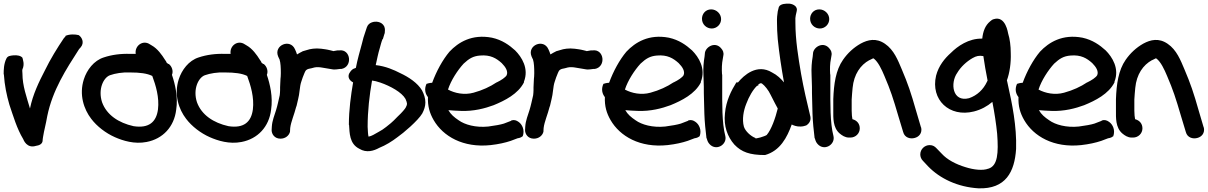

<svg xmlns="http://www.w3.org/2000/svg" viewBox="-22 -760 6567 1044"><path d="M13 -442C-2 -413 -2 -376 -2 -359V-356H-1C3 -295 14 -243 29 -191C50 -129 70 -60 104 -4C106 1 124 49 174 33C188 31 210 25 210 2C210 1 210 -5 212 -15C218 -53 227 -82 235 -129C264 -270 336 -381 408 -493L417 -503C438 -528 424 -557 406 -569C387 -574 356 -575 334 -565V-562L325 -552C291 -502 251 -437 222 -377C190 -315 157 -248 141 -170C123 -232 100 -293 100 -360C100 -366 98 -379 100 -383C113 -411 102 -436 100 -446C91 -457 72 -461 50 -459C33 -457 20 -456 13 -442Z M434 -329C407 -245 434 -166 474 -114C505 -73 553 -36 603 -14C646 5 709 25 775 12C864 -5 925 -71 936 -163C947 -233 930 -303 913 -353C922 -374 912 -400 896 -412H894L885 -418C883 -423 880 -429 875 -435C859 -461 834 -496 803 -513L793 -519C755 -545 709 -511 716 -467H687C634 -469 585 -462 543 -448C488 -431 450 -379 434 -329ZM533 -204C510 -274 540 -338 576 -351C604 -361 645 -368 685 -366H686C738 -366 778 -361 806 -347C825 -296 845 -230 837 -165C828 -96 787 -61 704 -74C623 -92 558 -135 533 -204Z M950 -329C923 -245 950 -166 990 -114C1021 -73 1069 -36 1119 -14C1162 5 1225 25 1291 12C1380 -5 1441 -71 1452 -163C1463 -233 1446 -303 1429 -353C1438 -374 1428 -400 1412 -412H1410L1401 -418C1399 -423 1396 -429 1391 -435C1375 -461 1350 -496 1319 -513L1309 -519C1271 -545 1225 -511 1232 -467H1203C1150 -469 1101 -462 1059 -448C1004 -431 966 -379 950 -329ZM1049 -204C1026 -274 1056 -338 1092 -351C1120 -361 1161 -368 1201 -366H1202C1254 -366 1294 -361 1322 -347C1341 -296 1361 -230 1353 -165C1344 -96 1303 -61 1220 -74C1139 -92 1074 -135 1049 -204Z M1455 -52C1455 -32 1470 -6 1503 -6C1530 -6 1550 -23 1555 -44V-47L1556 -64C1560 -98 1578 -137 1589 -181L1590 -182C1595 -207 1604 -234 1607 -267C1609 -285 1612 -304 1616 -315L1624 -339L1634 -364C1640 -380 1647 -385 1672 -389L1687 -393C1699 -396 1717 -395 1732 -392C1794 -381 1794 -382 1794 -382C1803 -382 1812 -383 1826 -385H1834C1897 -396 1886 -495 1822 -486H1813C1805 -485 1802 -484 1790 -482L1788 -483L1772 -487C1763 -489 1755 -491 1747 -492L1725 -495C1693 -499 1664 -494 1647 -488L1623 -481L1622 -480C1614 -476 1604 -471 1593 -464C1590 -473 1587 -482 1582 -492C1556 -552 1466 -514 1490 -454C1494 -443 1496 -442 1498 -437C1504 -418 1505 -391 1505 -362C1505 -349 1504 -337 1503 -330V-328C1503 -314 1501 -301 1501 -285V-270C1501 -262 1500 -250 1499 -242C1493 -217 1487 -186 1479 -161C1471 -134 1458 -105 1456 -71Z M1875 -81H1876C1879 -39 1877 22 1932 49C1971 73 2011 60 2040 44C2075 30 2109 9 2139 -14C2171 -36 2251 -104 2274 -143C2284 -162 2291 -182 2291 -203C2291 -225 2284 -247 2273 -268C2249 -309 2200 -341 2155 -362C2120 -380 2075 -400 2021 -406C2028 -437 2034 -469 2043 -498C2048 -516 2052 -533 2058 -547L2060 -548L2069 -578L2070 -579C2071 -592 2073 -603 2067 -617C2053 -644 2019 -646 1999 -638C1988 -634 1978 -626 1973 -612L1964 -585C1957 -566 1951 -545 1946 -523C1935 -482 1922 -438 1913 -391L1898 -385C1887 -379 1877 -361 1877 -361C1867 -341 1878 -322 1898 -312C1886 -242 1875 -162 1875 -83ZM1977 -71C1977 -157 1987 -243 2001 -322C2012 -321 2029 -317 2046 -311C2101 -292 2163 -258 2183 -222C2188 -211 2191 -201 2191 -197C2191 -190 2189 -184 2184 -175C2180 -168 2166 -150 2139 -125C2112 -96 2091 -80 2078 -70C2063 -58 2052 -51 2037 -43C2014 -30 1999 -20 1982 -17C1979 -26 1978 -51 1977 -71Z M2297 -304C2283 -273 2292 -248 2305 -232C2303 -183 2314 -145 2336 -107C2387 -19 2496 45 2646 29C2690 24 2725 16 2755 6L2792 -8C2807 -10 2815 -15 2819 -19L2820 -18C2833 -53 2817 -84 2798 -97C2786 -106 2773 -110 2758 -105L2757 -103L2718 -88C2699 -82 2670 -77 2633 -72C2565 -65 2505 -82 2472 -106C2448 -122 2429 -138 2416 -161C2435 -159 2459 -158 2483 -157C2554 -154 2616 -171 2662 -188C2723 -213 2795 -249 2827 -312V-316C2855 -387 2815 -450 2779 -486C2747 -515 2708 -543 2653 -555C2544 -576 2470 -530 2422 -479C2385 -435 2351 -373 2328 -310C2312 -309 2303 -306 2297 -304ZM2414 -273C2430 -323 2466 -378 2499 -414C2528 -441 2550 -455 2588 -458C2645 -463 2677 -443 2706 -417C2727 -396 2742 -372 2733 -351C2726 -339 2704 -324 2679 -312H2678C2644 -289 2601 -269 2553 -256C2503 -242 2451 -253 2414 -273Z M2833 -52C2833 -32 2848 -6 2881 -6C2908 -6 2928 -23 2933 -44V-47L2934 -64C2938 -98 2956 -137 2967 -181L2968 -182C2973 -207 2982 -234 2985 -267C2987 -285 2990 -304 2994 -315L3002 -339L3012 -364C3018 -380 3025 -385 3050 -389L3065 -393C3077 -396 3095 -395 3110 -392C3172 -381 3172 -382 3172 -382C3181 -382 3190 -383 3204 -385H3212C3275 -396 3264 -495 3200 -486H3191C3183 -485 3180 -484 3168 -482L3166 -483L3150 -487C3141 -489 3133 -491 3125 -492L3103 -495C3071 -499 3042 -494 3025 -488L3001 -481L3000 -480C2992 -476 2982 -471 2971 -464C2968 -473 2965 -482 2960 -492C2934 -552 2844 -514 2868 -454C2872 -443 2874 -442 2876 -437C2882 -418 2883 -391 2883 -362C2883 -349 2882 -337 2881 -330V-328C2881 -314 2879 -301 2879 -285V-270C2879 -262 2878 -250 2877 -242C2871 -217 2865 -186 2857 -161C2849 -134 2836 -105 2834 -71Z M3259 -304C3245 -273 3254 -248 3267 -232C3265 -183 3276 -145 3298 -107C3349 -19 3458 45 3608 29C3652 24 3687 16 3717 6L3754 -8C3769 -10 3777 -15 3781 -19L3782 -18C3795 -53 3779 -84 3760 -97C3748 -106 3735 -110 3720 -105L3719 -103L3680 -88C3661 -82 3632 -77 3595 -72C3527 -65 3467 -82 3434 -106C3410 -122 3391 -138 3378 -161C3397 -159 3421 -158 3445 -157C3516 -154 3578 -171 3624 -188C3685 -213 3757 -249 3789 -312V-316C3817 -387 3777 -450 3741 -486C3709 -515 3670 -543 3615 -555C3506 -576 3432 -530 3384 -479C3347 -435 3313 -373 3290 -310C3274 -309 3265 -306 3259 -304ZM3376 -273C3392 -323 3428 -378 3461 -414C3490 -441 3512 -455 3550 -458C3607 -463 3639 -443 3668 -417C3689 -396 3704 -372 3695 -351C3688 -339 3666 -324 3641 -312H3640C3606 -289 3563 -269 3515 -256C3465 -242 3413 -253 3376 -273Z M3795 -658C3795 -627 3820 -605 3848 -605C3876 -605 3899 -628 3899 -656C3899 -685 3874 -709 3845 -709C3814 -709 3795 -684 3795 -658ZM3803 -352C3803 -332 3805 -311 3805 -289C3805 -267 3805 -242 3806 -217L3808 -141C3809 -104 3815 -41 3819 -13V-11C3821 -6 3822 -5 3824 3C3828 16 3837 25 3843 30C3880 59 3932 23 3922 -20C3903 -92 3905 -200 3905 -289V-355H3904C3902 -386 3903 -415 3908 -439L3911 -457C3915 -474 3908 -487 3901 -495C3870 -536 3817 -508 3811 -473V-472L3809 -452C3804 -424 3801 -389 3803 -352Z M3920 -144C3912 -74 3934 -16 3971 26C4010 67 4055 83 4137 83H4138C4220 60 4258 -13 4283 -83C4293 -78 4310 -71 4331 -72C4343 -72 4353 -75 4362 -78C4384 -92 4389 -112 4383 -132C4366 -202 4348 -279 4334 -358C4319 -446 4303 -542 4303 -636V-637C4302 -656 4303 -669 4305 -677L4310 -699C4317 -723 4293 -738 4271 -740H4270C4252 -741 4221 -740 4213 -722L4207 -698C4204 -680 4202 -661 4203 -634C4203 -611 4204 -580 4207 -547C4215 -469 4227 -389 4241 -312C4224 -332 4204 -352 4176 -366C4094 -416 4022 -350 3991 -312H3982C3954 -267 3926 -212 3920 -144ZM4023 -71C4012 -111 4021 -159 4036 -196C4050 -234 4073 -274 4095 -294H4101V-300C4112 -309 4116 -309 4122 -305C4136 -295 4157 -269 4168 -245L4192 -198C4197 -190 4199 -184 4207 -170C4194 -117 4172 -55 4147 -26C4140 -20 4081 -1 4085 -10C4061 -19 4031 -46 4023 -71Z M4383 -658C4383 -627 4408 -605 4436 -605C4464 -605 4487 -628 4487 -656C4487 -685 4462 -709 4433 -709C4402 -709 4383 -684 4383 -658ZM4391 -352C4391 -332 4393 -311 4393 -289C4393 -267 4393 -242 4394 -217L4396 -141C4397 -104 4403 -41 4407 -13V-11C4409 -6 4410 -5 4412 3C4416 16 4425 25 4431 30C4468 59 4520 23 4510 -20C4491 -92 4493 -200 4493 -289V-355H4492C4490 -386 4491 -415 4496 -439L4499 -457C4503 -474 4496 -487 4489 -495C4458 -536 4405 -508 4399 -473V-472L4397 -452C4392 -424 4389 -389 4391 -352Z M4509 -158C4509 -121 4506 -66 4544 -34C4556 -24 4573 -12 4594 -12H4602C4630 -12 4653 -34 4653 -62C4653 -86 4639 -105 4613 -112C4611 -121 4609 -140 4609 -158V-219C4610 -239 4612 -260 4614 -282C4621 -356 4657 -407 4705 -433H4706C4717 -439 4726 -443 4726 -443C4726 -443 4727 -443 4730 -441C4753 -423 4772 -383 4787 -347C4820 -270 4834 -227 4863 -128L4889 -42C4897 -11 4928 -3 4952 -10C4975 -16 4993 -36 4987 -66L4986 -67L4960 -155C4931 -257 4915 -304 4881 -384C4861 -431 4839 -489 4790 -522C4742 -555 4697 -544 4658 -523C4619 -501 4587 -471 4562 -435C4522 -378 4512 -302 4509 -221Z M4982 80C4982 92 4987 105 4996 114C5006 125 5015 134 5025 145C5089 211 5185 257 5298 264C5447 269 5495 174 5503 50C5507 -74 5481 -198 5458 -301L5455 -315L5453 -323C5468 -364 5476 -418 5474 -471C5474 -510 5469 -549 5460 -577C5459 -579 5447 -676 5382 -656C5373 -654 5367 -648 5362 -644C5335 -622 5323 -589 5319 -550C5245 -552 5184 -508 5149 -473C5114 -442 5082 -402 5068 -349C5037 -218 5140 -120 5274 -154C5313 -164 5346 -182 5374 -206C5385 -150 5395 -85 5400 -33C5408 73 5403 141 5353 157H5352C5322 169 5272 163 5228 149C5175 133 5128 108 5099 76L5069 45C5061 37 5051 29 5033 29C5006 29 4982 51 4982 80ZM5183 -364C5202 -396 5233 -425 5266 -444C5287 -456 5302 -459 5325 -455C5331 -415 5339 -365 5348 -322L5345 -316C5325 -273 5291 -241 5247 -226C5156 -203 5144 -309 5183 -364Z M5508 -304C5494 -273 5503 -248 5516 -232C5514 -183 5525 -145 5547 -107C5598 -19 5707 45 5857 29C5901 24 5936 16 5966 6L6003 -8C6018 -10 6026 -15 6030 -19L6031 -18C6044 -53 6028 -84 6009 -97C5997 -106 5984 -110 5969 -105L5968 -103L5929 -88C5910 -82 5881 -77 5844 -72C5776 -65 5716 -82 5683 -106C5659 -122 5640 -138 5627 -161C5646 -159 5670 -158 5694 -157C5765 -154 5827 -171 5873 -188C5934 -213 6006 -249 6038 -312V-316C6066 -387 6026 -450 5990 -486C5958 -515 5919 -543 5864 -555C5755 -576 5681 -530 5633 -479C5596 -435 5562 -373 5539 -310C5523 -309 5514 -306 5508 -304ZM5625 -273C5641 -323 5677 -378 5710 -414C5739 -441 5761 -455 5799 -458C5856 -463 5888 -443 5917 -417C5938 -396 5953 -372 5944 -351C5937 -339 5915 -324 5890 -312H5889C5855 -289 5812 -269 5764 -256C5714 -242 5662 -253 5625 -273Z M6046 -158C6046 -121 6043 -66 6081 -34C6093 -24 6110 -12 6131 -12H6139C6167 -12 6190 -34 6190 -62C6190 -86 6176 -105 6150 -112C6148 -121 6146 -140 6146 -158V-219C6147 -239 6149 -260 6151 -282C6158 -356 6194 -407 6242 -433H6243C6254 -439 6263 -443 6263 -443C6263 -443 6264 -443 6267 -441C6290 -423 6309 -383 6324 -347C6357 -270 6371 -227 6400 -128L6426 -42C6434 -11 6465 -3 6489 -10C6512 -16 6530 -36 6524 -66L6523 -67L6497 -155C6468 -257 6452 -304 6418 -384C6398 -431 6376 -489 6327 -522C6279 -555 6234 -544 6195 -523C6156 -501 6124 -471 6099 -435C6059 -378 6049 -302 6046 -221Z"/></svg>

Font: Stray Cat
Style: ExBlk
Weight: 1000
Version: Version 1.0